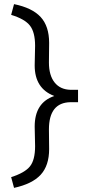

<svg xmlns="http://www.w3.org/2000/svg" viewBox="-20 -715 448 930"><path d="M34 143Q100 122 125 91Q150 60 150 -7L148 -102Q148 -218 243 -250Q148 -286 148 -398L150 -493Q150 -559 125 -591Q100 -623 34 -643L48 -695Q136 -677 177 -632.5Q218 -588 218 -507L217 -412Q217 -350 244.5 -315.5Q272 -281 322 -280H358V-220H321Q217 -218 217 -88L218 7Q218 87 177 131.5Q136 176 48 195Z"/></svg>

Font: Easer Grotesk Light
Style: Regular
Weight: 300
Designer: Boardeaser, Bonnie Shaver-Troup, Thomas Jockin
Foundry: Lexend
Version: Version 1.008;Glyphs 3.1.2 (3151)